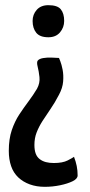

<svg xmlns="http://www.w3.org/2000/svg" viewBox="-20 -526 348 742"><path d="M153 196Q121 196 95 186.5Q69 177 50.5 159.5Q32 142 23 116Q14 90 14 57Q14 11 25.5 -23Q37 -57 54.5 -83.5Q72 -110 90 -134Q108 -158 123 -183Q135 -205 132.5 -228Q130 -251 125.5 -268.5Q121 -286 126 -292Q132 -299 146.5 -301.5Q161 -304 178 -303.5Q195 -303 208 -302Q208 -302 213 -289.5Q218 -277 222 -256.5Q226 -236 224 -211Q222 -186 208 -160Q192 -129 175 -104.5Q158 -80 144 -58Q130 -36 121.5 -14Q113 8 113 34Q113 54 118 67.5Q123 81 133.5 89Q144 97 157.5 100.5Q171 104 188 104Q222 104 241.5 94Q261 84 266 80Q273 98 276.5 115.5Q280 133 280 152Q280 165 260.5 174.5Q241 184 212 190Q183 196 153 196ZM167 -382Q134 -382 120 -399.5Q106 -417 106 -445Q106 -470 122 -488Q138 -506 167 -506Q202 -506 215 -490Q228 -474 228 -445Q228 -420 212 -401Q196 -382 167 -382Z"/></svg>

Font: Yanone Kaffeesatz ExtraLight Medium
Style: Regular
Weight: 500
Version: Version 2.003